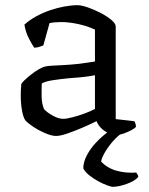

<svg xmlns="http://www.w3.org/2000/svg" viewBox="-20 -520 573 740"><path d="M196 4Q179 4 153.5 -7Q128 -18 106.5 -32.5Q85 -47 78 -56Q70 -66 65 -93Q60 -120 60 -152Q60 -164 60.5 -174.5Q61 -185 62 -195Q63 -200 73.5 -210Q84 -220 99 -232Q114 -244 129.5 -253Q145 -262 156 -264Q165 -266 182.5 -267Q200 -268 222 -269Q236 -270 252 -271Q268 -272 284.5 -274Q301 -276 316.5 -278.5Q332 -281 346 -283V-406Q316 -420 280.5 -427.5Q245 -435 216 -435Q204 -435 192.5 -434Q181 -433 171 -431L147 -345Q143 -344 135 -340.5Q127 -337 112 -336Q103 -349 91 -372.5Q79 -396 74 -425Q94 -443 119.5 -457Q145 -471 173 -480.5Q201 -490 228.5 -495Q256 -500 279 -500Q294 -500 318.5 -491.5Q343 -483 368 -470Q393 -457 409.5 -443Q426 -429 426 -418V-61L497 -53Q499 -51 501.5 -45Q504 -39 504 -31Q498 -24 484 -17Q470 -10 455.5 -5Q441 0 430 0Q415 0 398.5 -7Q382 -14 370 -26Q358 -38 352 -53Q326 -40 295.5 -27Q265 -14 238.5 -5Q212 4 196 4ZM224 -62Q236 -62 259.5 -68Q283 -74 307 -83Q331 -92 346 -100V-230Q320 -225 294.5 -222.5Q269 -220 241 -218Q210 -215 181.5 -210.5Q153 -206 141 -198Q140 -176 140.5 -147.5Q141 -119 150 -99Q161 -87 183 -74.5Q205 -62 224 -62ZM414 200Q409 200 393.5 194.5Q378 189 359.5 179Q341 169 324.5 156Q308 143 301 129Q301 105 314.5 79Q328 53 351 28.5Q374 4 400 -14L461 -15Q433 3 412.5 27.5Q392 52 381 73Q370 94 370 103Q395 129 431 138.5Q467 148 505 145Q507 148 510 152.5Q513 157 513 162Q499 178 468 189Q437 200 414 200Z"/></svg>

Font: Texturina Medium 12pt Light
Style: Regular
Weight: 300
Version: Version 1.002